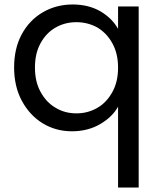

<svg xmlns="http://www.w3.org/2000/svg" viewBox="-20 -577 716 857"><path d="M43 -276C43 -276 43 -276 43 -276C43 -221 54 -171 77 -128C100 -85 131 -51 170 -27C209 -3 253 9 301 9C301 9 301 9 301 9C349 9 391 -2 427 -23C463 -44 490 -70 507 -101C507 -101 507 260 507 260C507 260 599 260 599 260C599 260 599 -548 599 -548C599 -548 507 -548 507 -548C507 -548 507 -448 507 -448C507 -448 507 -448 507 -448C490 -479 464 -505 429 -526C393 -547 351 -557 304 -557C304 -557 304 -557 304 -557C255 -557 210 -545 171 -522C131 -499 100 -466 77 -424C54 -381 43 -332 43 -276ZM507 -275C507 -275 507 -275 507 -275C507 -234 499 -198 482 -167C465 -136 443 -112 415 -96C386 -79 355 -71 321 -71C321 -71 321 -71 321 -71C287 -71 256 -79 228 -96C200 -112 178 -136 161 -167C144 -198 136 -234 136 -276C136 -276 136 -276 136 -276C136 -317 144 -353 161 -384C178 -415 200 -438 228 -454C256 -470 287 -478 321 -478C321 -478 321 -478 321 -478C355 -478 386 -470 415 -454C443 -437 465 -414 482 -383C499 -352 507 -316 507 -275Z"/></svg>

Font: Girnar Poppins
Style: Regular
Weight: 500
Designer: Ninad Kale (Devanagari), Jonny Pinhorn (Latin)
Foundry: Indian Type Foundry
Version: ""